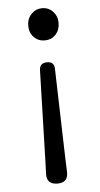

<svg xmlns="http://www.w3.org/2000/svg" viewBox="-54 -591 432 831"><g transform="rotate(-5 161.5 -176.0)"><path d="M162 205Q114 205 116 158L118 101L129 -292Q131 -322 162 -322Q193 -322 194 -292L199 -110L205 101L207 158Q209 205 162 205ZM161 -417Q133 -417 114 -436.5Q95 -456 95 -486.5Q95 -517 114.5 -537Q134 -557 161 -557Q189 -557 208 -537Q227 -517 227 -487Q227 -457 208 -436Q189 -417 161 -417Z"/></g></svg>

Font: GenSenRounded JP R
Style: Regular
Weight: 400
Version: Version 1.501;PS 1;hotconv 16.6.51;makeotf.lib2.5.65220